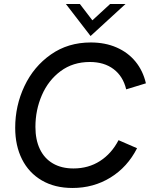

<svg xmlns="http://www.w3.org/2000/svg" viewBox="-20 -921 745 954"><path d="M55.5 -286Q55.5 -396 101.5 -493.2Q147.5 -590.5 232.8 -650.2Q318 -710 431 -710Q502.5 -710 559.2 -685.2Q616 -660.5 653.2 -615Q690.5 -569.5 705 -507L607 -477Q591.5 -542 544.5 -577.5Q497.5 -613 426.5 -613Q342.5 -613 281.2 -567.5Q220 -522 188 -448Q156 -374 156 -290.5Q156 -226.5 178.2 -180Q200.5 -133.5 243 -108.8Q285.5 -84 345 -84Q419.5 -84 477 -121Q534.5 -158 569 -224.5L661 -184.5Q613.5 -91 529.2 -39Q445 13 340 13Q252 13 187.8 -24.5Q123.5 -62 89.5 -129.5Q55.5 -197 55.5 -286ZM307.5 -901H377L439 -820L527 -901H603.5L430 -742Z"/></svg>

Font: HK Grotesk Medium
Style: Italic
Weight: 500
Italic angle: -8°
Designer: Alfredo Marco Pradil
Foundry: Hanken Design Co.
Version: Version 3.004